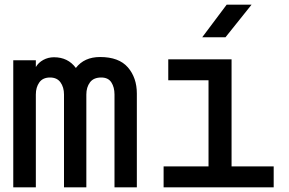

<svg xmlns="http://www.w3.org/2000/svg" viewBox="-20 -805 1240 825"><path d="M37 0V-546H134V-517Q145 -536 166 -547.5Q187 -559 212 -559Q272 -559 306 -513Q342 -560 410 -560Q491 -560 529.5 -515.5Q568 -471 568 -403V0H472V-399Q472 -430 458.5 -451Q445 -472 415 -472Q382 -472 366.5 -451Q351 -430 351 -399V0H255V-399Q255 -430 240 -451Q225 -472 195 -472Q164 -472 149 -451Q134 -430 134 -399V0Z M683 0V-90H876V-460H703V-550H975V-90H1156V0ZM849 -645 954 -785H1061L949 -645Z"/></svg>

Font: Tiny Medium
Style: Regular
Weight: 500
Monospace: yes
Designer: Philipp Nurullin, Konstantin Bulenkov
Foundry: JetBrains
Version: Version 2.251; ttfautohint (v1.8.4.7-5d5b)